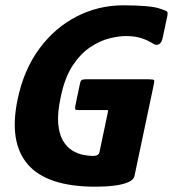

<svg xmlns="http://www.w3.org/2000/svg" viewBox="-20 -698 652 724"><path d="M487 -34Q484 -20 463.5 -11Q443 -2 411 2Q379 6 340 6Q157 6 84.5 -78.5Q12 -163 47 -326Q70 -435 128 -514Q186 -593 268.5 -635.5Q351 -678 445 -678Q488 -678 527.5 -675Q567 -672 587 -664Q602 -659 608 -656Q614 -653 611 -638L594 -558Q590 -536 579 -531Q568 -526 558 -533Q536 -547 512 -554.5Q488 -562 454 -562Q427 -562 391.5 -553Q356 -544 319.5 -519.5Q283 -495 253.5 -450Q224 -405 209 -332Q196 -272 199.5 -232Q203 -192 217.5 -167.5Q232 -143 252.5 -130.5Q273 -118 294 -114Q315 -110 331 -110Q352 -110 355 -124L387 -276Q388 -281 387 -282Q386 -283 381 -283H278Q267 -283 264.5 -285Q262 -287 264 -299L281 -380Q283 -392 287 -395.5Q291 -399 303 -399H542Q559 -399 561 -395.5Q563 -392 559 -375Z"/></svg>

Font: Glory ExtraBold
Style: Italic
Weight: 800
Italic angle: -12°
Version: Version 1.011